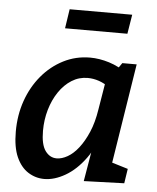

<svg xmlns="http://www.w3.org/2000/svg" viewBox="-54 -796 696 853"><g transform="rotate(5 294.5 -369.5)"><path d="M175 11Q136 11 103 -10Q70 -31 50.5 -74.5Q31 -118 31 -188Q31 -262 53.5 -326Q76 -390 117 -439Q158 -488 213 -516Q268 -544 332 -544Q373 -544 416.5 -530.5Q460 -517 504 -486L451 -496L476 -532H540L460 -27L419 -103L541 -66L531 -1L351 5L382 -178L416 -239Q398 -156 357.5 -100.5Q317 -45 268.5 -17Q220 11 175 11ZM222 -85Q245 -85 270.5 -99.5Q296 -114 319 -143.5Q342 -173 360.5 -216Q379 -259 388 -317L411 -456L430 -417Q404 -436 379 -444.5Q354 -453 329 -453Q290 -453 257.5 -432.5Q225 -412 201 -376.5Q177 -341 164 -296Q151 -251 151 -202Q151 -141 171 -113Q191 -85 222 -85ZM501 -750 487 -664H209L222 -750Z"/></g></svg>

Font: Bitter Thin SemiBold
Style: Italic
Weight: 600
Italic angle: -9°
Version: Version 2.002